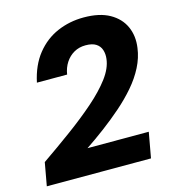

<svg xmlns="http://www.w3.org/2000/svg" viewBox="-107 -801 807 890"><g transform="rotate(-15 297.0 -356.0)"><path d="M8 0 28 -111Q102 -162 171.5 -213Q241 -264 297 -313Q353 -362 388 -408.5Q423 -455 428 -499Q431 -522 424.5 -542Q418 -562 400 -573.5Q382 -585 350 -585Q319 -585 294.5 -571Q270 -557 254 -532.5Q238 -508 233 -476H88Q105 -556 147 -608.5Q189 -661 248 -686.5Q307 -712 375 -712Q451 -712 499 -685Q547 -658 567.5 -612.5Q588 -567 580 -511Q574 -465 551.5 -421Q529 -377 494 -336.5Q459 -296 416 -258.5Q373 -221 327 -186.5Q281 -152 236 -122H530L508 0Z"/></g></svg>

Font: DM Sans 11pt Black
Style: Italic
Weight: 900
Italic angle: -10°
Version: Version 4.004;gftools[0.9.30]